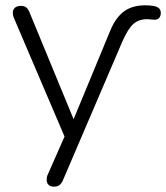

<svg xmlns="http://www.w3.org/2000/svg" viewBox="-20 -514 623 720"><path d="M155 160Q155 149 159 141L222 -2L32 -447Q28 -456 28 -466Q28 -478 36 -485Q44 -492 59 -492Q71 -492 78.5 -486Q86 -480 91 -467L256 -67L393 -398Q413 -447 444 -470.5Q475 -494 524 -494Q556 -494 569.5 -487.5Q583 -481 583 -466Q583 -454 577 -447Q571 -440 560 -440L532 -442Q500 -442 480 -424Q460 -406 440 -361L216 162Q210 175 202.5 180.5Q195 186 182 186Q169 186 162 179Q155 172 155 160Z"/></svg>

Font: SN Pro Light
Style: Regular
Weight: 300
Designer: Tobias Whetton
Foundry: Supernotes
Version: Version 1.002